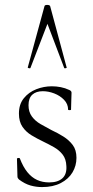

<svg xmlns="http://www.w3.org/2000/svg" viewBox="-20 -750 378 781"><path d="M96 -322Q96 -295 109.5 -276.5Q123 -258 144.5 -245.5Q166 -233 189 -221Q215 -209 238 -194.5Q261 -180 276 -160Q291 -140 291 -108Q291 -76 275 -49Q259 -22 227.5 -5.5Q196 11 151 11Q127 11 104 4.5Q81 -2 57 -20Q55 -22 53 -25Q51 -28 51 -32L49 -104Q49 -107 54.5 -107.5Q60 -108 61 -105Q74 -71 91.5 -49.5Q109 -28 131 -18Q153 -8 180 -8Q215 -8 233.5 -24.5Q252 -41 250 -74Q249 -103 235 -121Q221 -139 200 -151Q179 -163 156 -174Q131 -186 108.5 -199.5Q86 -213 71.5 -234Q57 -255 57 -288Q57 -326 77 -350.5Q97 -375 127.5 -387Q158 -399 191 -399Q209 -399 227 -395.5Q245 -392 262 -384Q271 -380 271 -373Q271 -358 270 -341Q269 -324 269 -304Q269 -302 263 -302Q257 -302 257 -304Q257 -327 240.5 -344Q224 -361 200.5 -370Q177 -379 154 -379Q127 -379 111.5 -365Q96 -351 96 -322ZM251 -476Q253 -474 247.5 -472.5Q242 -471 241 -474L173 -653L104 -474Q103 -471 97.5 -472.5Q92 -474 93 -476L161 -725Q162 -730 172 -730Q182 -730 184 -725Z"/></svg>

Font: Cormorant Infant Light
Style: Regular
Weight: 300
Designer: Christian Thalmann (Catharsis Fonts)
Foundry: Catharsis Fonts
Version: Version 4.001